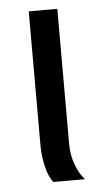

<svg xmlns="http://www.w3.org/2000/svg" viewBox="-44 -558 311 589"><g transform="rotate(-5 111.0 -264.0)"><path d="M97 0Q83 -16 75 -49Q67 -82 67 -115V-528H155V-111Q155 -79 165.5 -49.5Q176 -20 194 0Z"/></g></svg>

Font: Libra Sans
Style: Regular
Weight: 400
Foundry: Context Ltd
Version: Version 1.000; ttfautohint (v1.3)